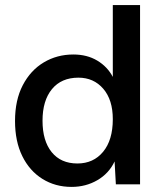

<svg xmlns="http://www.w3.org/2000/svg" viewBox="-20 -724 640 754"><path d="M261 10Q197 10 146.5 -21.5Q96 -53 67.5 -111Q39 -169 39 -249Q39 -331 69.5 -389.5Q100 -448 152 -479Q204 -510 268 -510Q322 -510 362 -486Q402 -462 423 -422V-704H530V0H435L430 -90Q408 -43 362.5 -16.5Q317 10 261 10ZM284 -82Q347 -82 385 -128Q423 -174 423 -256Q423 -332 385.5 -375.5Q348 -419 288 -419Q221 -419 184 -374Q147 -329 147 -250Q147 -171 183 -126.5Q219 -82 284 -82Z"/></svg>

Font: Prodigy Sans Medium
Style: Regular
Weight: 500
Designer: Wei Huang
Foundry: Wei Huang
Version: Version 1.003; ttfautohint (v1.8.3)